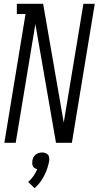

<svg xmlns="http://www.w3.org/2000/svg" viewBox="-20 -755 521 1015"><path d="M3 0 115 -681H69V-735H208L317 -107L421 -735H481L360 0H276L167 -628L63 0ZM163 240 129 207Q145 193 157 175.5Q169 158 177 139Q170 138 163.5 134Q157 130 154 124Q151 118 150.5 110.5Q150 103 151 96Q152 87 156 78Q160 69 167.5 63Q175 57 184.5 54Q194 51 203 51Q211 51 219.5 54Q228 57 233.5 63Q239 69 240 78Q241 87 240 96Q233 135 214 173Q195 211 163 240Z"/></svg>

Font: Iosevka QP Light
Style: Italic
Weight: 300
Italic angle: -9°
Designer: Belleve Invis
Foundry: Belleve Invis
Version: Version 20.0.0; ttfautohint (v1.8.4)